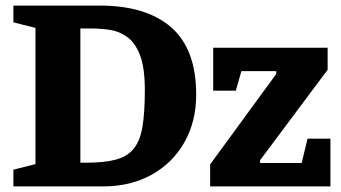

<svg xmlns="http://www.w3.org/2000/svg" viewBox="-20 -668 1221 688"><path d="M28 0V-60L107 -80V-568L28 -588V-648H337Q504 -648 593.5 -570Q683 -492 683 -329Q683 -233 641 -158.5Q599 -84 523.5 -42Q448 0 349 0ZM289 -85Q354 -85 395 -96Q436 -107 459 -135Q482 -163 490.5 -214Q499 -265 499 -345Q499 -425 482 -469.5Q465 -514 436.5 -535Q408 -556 373.5 -561Q339 -566 305 -566Q296 -566 286.5 -566Q277 -566 268 -566V-85Q273 -85 278.5 -85Q284 -85 289 -85ZM733 0V-79L970 -403V-413H845L825 -343H744V-497H1154V-418L912 -94V-84H1061L1082 -171H1164V0Z"/></svg>

Font: Faustina Light ExtraBold
Style: Regular
Weight: 800
Version: Version 1.200